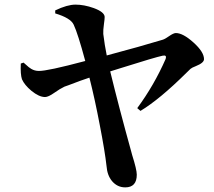

<svg xmlns="http://www.w3.org/2000/svg" viewBox="-20 -778 926 831"><path d="M522 33Q488 33 465 6Q444 -19 441 -60Q434 -123 412 -236Q391 -347 367 -442Q333 -431 276 -409Q263 -405 259 -403Q240 -394 214.5 -376Q189 -358 175 -358Q149 -358 116 -385Q86 -410 75 -435Q68 -456 70 -503L82 -507Q85 -504 90 -500Q106 -485 115 -480Q130 -471 148 -471Q184 -470 349 -514Q317 -633 299 -671Q286 -700 219 -720V-733Q271 -758 307 -758Q344 -758 386 -743Q432 -726 433 -705Q433 -695 430 -675Q426 -646 427 -631Q433 -582 442 -538Q592 -578 684 -606Q694 -609 711 -621Q731 -635 741 -635Q772 -635 817.5 -594Q863 -553 863 -522Q863 -506 828 -492Q810 -485 804.5 -480Q799 -475 787 -463Q671 -348 588 -298L574 -310Q647 -409 697 -523Q703 -541 684 -537Q651 -530 505 -484Q473 -474 457 -469Q495 -313 548 -122Q549 -118 552 -107Q572 -44 572 -22Q572 33 522 33Z"/></svg>

Font: GenRyuMin TW B
Style: Regular
Weight: 700
Version: Version 1.501;PS 1;hotconv 16.6.51;makeotf.lib2.5.65220